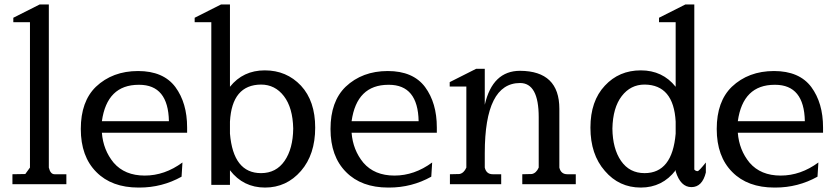

<svg xmlns="http://www.w3.org/2000/svg" viewBox="-20 -830 3760 865"><path d="M159 -810 40 -750V-730H115V-75Q97 -50 94 -46L36 -45V0H279V-45H226Q207 -45 200 -75V-810Z M439 -284Q462 -448 605 -448H607Q738 -448 741 -284ZM802 -98Q722 -39 632 -39Q542 -39 492 -97Q445 -154 439 -232H823V-256Q823 -366 770 -438Q716 -510 602 -510Q487 -510 412 -439Q344 -373 344 -249Q344 -125 414 -55Q483 15 604 15Q606 15 608 15Q710 15 798 -34Z M1016 -810H976L857 -750V-730H932V3H1016V-63Q1076 15 1174 15Q1271 15 1336 -60Q1400 -134 1400 -255Q1400 -375 1336 -444Q1271 -513 1173 -513Q1075 -513 1016 -439ZM1262 -105Q1224 -50 1156 -50Q1031 -50 1016 -228V-282Q1025 -448 1156 -449Q1219 -449 1259 -397Q1299 -345 1301 -251Q1300 -160 1262 -105Z M1564 -284Q1587 -448 1730 -448H1732Q1863 -448 1866 -284ZM1927 -98Q1847 -39 1757 -39Q1667 -39 1617 -97Q1570 -154 1564 -232H1948V-256Q1948 -366 1895 -438Q1841 -510 1727 -510Q1612 -510 1537 -439Q1469 -373 1469 -249Q1469 -125 1539 -55Q1608 15 1729 15Q1731 15 1733 15Q1835 15 1923 -34Z M2164 -520H2125L2006 -460V-440H2081V-75Q2070 -50 2050 -46L2007 -45V0H2238V-45H2200Q2171 -45 2164 -75V-140Q2164 -456 2323 -456Q2407 -456 2407 -302V-75Q2396 -50 2376 -46L2333 -45V0H2574V-45H2536Q2507 -45 2500 -75V-340Q2500 -510 2323 -511Q2199 -511 2164 -358Z M2778 -105Q2740 -160 2739 -251Q2741 -345 2781 -397Q2821 -449 2884 -449Q3015 -448 3024 -282V-228Q3009 -50 2884 -50Q2816 -50 2778 -105ZM2640 -255Q2640 -134 2705 -60Q2769 15 2867 15Q2964 15 3024 -63L3025 -61L3024 -58Q3046 13 3095 13Q3144 13 3160 -53V-98Q3129 -59 3123 -59Q3114 -59 3108 -66V-810H3068L2949 -750V-730H3024V-439Q2965 -513 2867 -513Q2769 -513 2705 -444Q2640 -375 2640 -255Z M3304 -284Q3327 -448 3470 -448H3472Q3603 -448 3606 -284ZM3667 -98Q3587 -39 3497 -39Q3407 -39 3357 -97Q3310 -154 3304 -232H3688V-256Q3688 -366 3635 -438Q3581 -510 3467 -510Q3352 -510 3277 -439Q3209 -373 3209 -249Q3209 -125 3279 -55Q3348 15 3469 15Q3471 15 3473 15Q3575 15 3663 -34Z"/></svg>

Font: Sawarabi Mincho
Style: Regular
Weight: 400
Version: Version 1.082; ttfautohint (v1.8.4.7-5d5b)